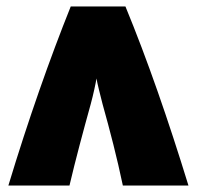

<svg xmlns="http://www.w3.org/2000/svg" viewBox="-20 -577 612 597"><path d="M6 0C68 -205 135 -395 200 -557H370C438 -392 503 -205 566 0H362C344 -86 322 -171 299 -253C292 -280 282 -320 280 -333C278 -320 270 -282 262 -253C239 -170 215 -81 196 0Z"/></svg>

Font: Repo Black
Style: Regular
Weight: 900
Designer: Stefan Peev
Foundry: Context Ltd
Version: Version 1.502